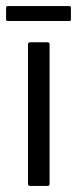

<svg xmlns="http://www.w3.org/2000/svg" viewBox="-25 -611 253 631"><path d="M138 -7Q138 0 131 0H74Q67 0 67 -7V-465Q67 -472 74 -472H131Q138 -472 138 -465ZM208 -546Q208 -544 207 -543Q206 -542 202 -542H1Q-3 -542 -4 -543.5Q-5 -545 -5 -547V-585Q-5 -589 -3.5 -590Q-2 -591 1 -591H202Q206 -591 207 -590Q208 -589 208 -585Z"/></svg>

Font: Glory Thin
Style: Regular
Weight: 400
Version: Version 1.011